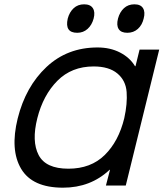

<svg xmlns="http://www.w3.org/2000/svg" viewBox="-20 -860 761 890"><path d="M556 -312Q571 -380 567 -433.5Q563 -487 524 -519.5Q485 -552 414 -552Q312 -552 246 -485.5Q180 -419 153 -312Q126 -205 159 -141.5Q192 -78 297 -78Q401 -78 465.5 -141.5Q530 -205 556 -312ZM718 -630 563 0H471L490 -73H488Q400 10 272 10Q130 10 78 -77.5Q26 -165 62 -311Q99 -459 195.5 -549.5Q292 -640 432 -640Q491 -640 536.5 -616.5Q582 -593 606 -553H608L627 -630ZM338 -708Q279 -708 294 -774Q302 -804 321.5 -822Q341 -840 370 -840Q399 -840 410.5 -822Q422 -804 414 -774Q406 -744 386 -726Q366 -708 338 -708ZM646 -774Q639 -744 619 -726Q599 -708 570 -708Q541 -708 530 -725.5Q519 -743 527 -774Q535 -804 554.5 -822Q574 -840 603 -840Q632 -840 643 -822Q654 -804 646 -774Z"/></svg>

Font: Sinkin Sans 400 Italic
Style: Italic
Weight: 400
Italic angle: -112°
Designer: Keith Bates
Foundry: K-Type
Version: Sinkin Sans (version 1.0)  by Keith Bates   •   © 2014   www